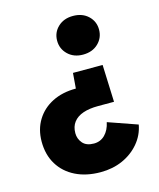

<svg xmlns="http://www.w3.org/2000/svg" viewBox="-112 -651 752 907"><g transform="rotate(-15 264.0 -197.5)"><path d="M407 -311 414 -129H336Q293 -129 262.5 -118.5Q232 -108 215.5 -86.5Q199 -65 199 -33Q199 -5 217 16Q235 37 272 37Q304 37 326 15Q348 -7 356 -45L499 5Q490 55 457 94Q424 133 375.5 154.5Q327 176 268 176Q198 176 145.5 150Q93 124 64 76.5Q35 29 35 -35Q35 -95 63 -140.5Q91 -186 140.5 -211Q190 -236 256 -236L262 -311ZM331 -571Q377 -571 405.5 -544Q434 -517 434 -477Q434 -437 405.5 -409.5Q377 -382 331 -382Q286 -382 257.5 -409.5Q229 -437 229 -477Q229 -517 257.5 -544Q286 -571 331 -571Z"/></g></svg>

Font: Parkinsans
Style: Bold
Weight: 700
Designer: Red Stone, Indian Type Foundry
Foundry: Indian Type Foundry
Version: Version 1.000